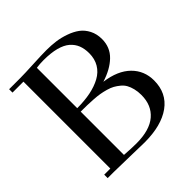

<svg xmlns="http://www.w3.org/2000/svg" viewBox="-186 -860 1017 1017"><g transform="rotate(-45 322.0 -352.0)"><path d="M22 -676.8V-702.1H104Q138.7 -702.1 205.6 -705.6Q272.5 -709 308.1 -709Q344.2 -709 377.2 -704.6Q410.2 -700.2 444.1 -688.2Q478 -676.3 502.7 -658.2Q527.3 -640.1 542.7 -610.1Q558.1 -580.1 558.1 -542Q558.1 -480.5 515.9 -439.7Q473.6 -398.9 402.8 -377Q497.6 -364.3 547.9 -314.7Q598.1 -265.1 598.1 -191.9Q598.1 -97.7 527.3 -46.4Q456.5 4.9 330.1 4.9Q296.9 4.9 219.7 2.4Q142.6 0 104 0H58.1V-25.9H104V-676.8ZM206.1 -25.9Q259.8 -22 295.9 -22Q395.5 -22 445.8 -65.2Q496.1 -108.4 496.1 -185.1Q496.1 -210.9 490.7 -232.4Q485.4 -253.9 476.6 -269.8Q467.8 -285.6 452.6 -298.1Q437.5 -310.5 422.6 -318.8Q407.7 -327.1 386 -333.3Q364.3 -339.4 345.7 -342.5Q327.1 -345.7 300.5 -347.4Q273.9 -349.1 254.2 -349.6Q234.4 -350.1 206.1 -350.1ZM206.1 -376Q261.2 -376 305.9 -385Q350.6 -394 385 -412.8Q419.4 -431.6 438.2 -463.1Q457 -494.6 457 -537.1Q457 -570.8 446.8 -596.7Q436.5 -622.6 414.1 -642.1Q391.6 -661.6 352.8 -671.9Q314 -682.1 259.8 -682.1Q246.1 -682.1 232.7 -681.2Q219.2 -680.2 212.9 -679.2L206.1 -678.2Z"/></g></svg>

Font: Dehuti Alt
Style: Bold
Weight: 700
Version: Version 1.2